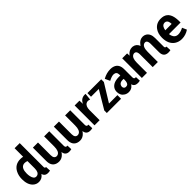

<svg xmlns="http://www.w3.org/2000/svg" viewBox="296 -2031 3371 3371"><g transform="rotate(-45 1981.5 -346.0)"><path d="M322.3 -708V-496.1Q292 -502.9 259.8 -502.9Q122.1 -502.9 62.5 -384.8Q28.3 -318.4 28.3 -230.5Q28.3 -96.7 97.7 -29.3Q143.6 14.6 208 14.6Q289.1 13.7 335.9 -55.7Q357.4 30.3 465.8 12.7Q475.6 10.7 484.4 8.8L479.5 -84Q450.2 -82 449.2 -111.3V-708ZM240.2 -85.9Q182.6 -85.9 165 -173.8Q158.2 -205.1 158.2 -242.2Q158.2 -366.2 225.6 -393.6Q242.2 -400.4 260.7 -400.4Q293 -400.4 322.3 -388.7V-210.9Q322.3 -109.4 264.6 -89.8Q252.9 -85.9 240.2 -85.9Z M960 14.6Q988.3 14.6 1014.6 7.8L1010.7 -85Q1004.9 -84 997.1 -84Q967.8 -84 963.9 -115.2Q962.9 -122.1 962.9 -129.9V-488.3H835.9V-239.3Q835.9 -117.2 775.4 -91.8Q761.7 -85.9 747.1 -85.9Q684.6 -87.9 683.6 -171.9V-488.3H556.6V-157.2Q556.6 -28.3 652.3 2.9Q679.7 11.7 710.9 11.7Q784.2 11.7 836.9 -50.8Q848.6 -64.5 857.4 -79.1Q867.2 13.7 960 14.6Z M1480.5 14.6Q1508.8 14.6 1535.2 7.8L1531.2 -85Q1525.4 -84 1517.6 -84Q1488.3 -84 1484.4 -115.2Q1483.4 -122.1 1483.4 -129.9V-488.3H1356.4V-239.3Q1356.4 -117.2 1295.9 -91.8Q1282.2 -85.9 1267.6 -85.9Q1205.1 -87.9 1204.1 -171.9V-488.3H1077.1V-157.2Q1077.1 -28.3 1172.9 2.9Q1200.2 11.7 1231.4 11.7Q1304.7 11.7 1357.4 -50.8Q1369.1 -64.5 1377.9 -79.1Q1387.7 13.7 1480.5 14.6Z M1725.6 0V-248Q1725.6 -347.7 1781.2 -376Q1798.8 -384.8 1817.4 -384.8Q1838.9 -384.8 1864.3 -374L1877.9 -502Q1869.1 -502.9 1854.5 -502.9Q1762.7 -502 1721.7 -410.2L1717.8 -493.2H1598.6V0Z M2048.8 -90.8 2252.9 -421.9V-488.3H1910.2V-398.4H2103.5L1904.3 -63.5V0H2257.8V-90.8Z M2661.1 14.6Q2689.5 14.6 2715.8 7.8L2711.9 -85Q2706.1 -84 2698.2 -84Q2668.9 -84 2665 -115.2Q2664.1 -122.1 2664.1 -129.9V-328.1Q2664.1 -455.1 2566.4 -490.2Q2534.2 -502 2495.1 -502Q2396.5 -502 2309.6 -453.1Q2306.6 -451.2 2303.7 -449.2L2345.7 -357.4Q2418.9 -396.5 2464.8 -396.5Q2536.1 -394.5 2537.1 -323.2V-297.9Q2522.5 -298.8 2501 -298.8Q2363.3 -298.8 2311.5 -219.7Q2289.1 -184.6 2289.1 -138.7Q2289.1 -47.9 2359.4 -6.8Q2395.5 14.6 2438.5 14.6Q2510.7 14.6 2551.8 -39.1Q2558.6 -46.9 2562.5 -54.7Q2582 13.7 2661.1 14.6ZM2467.8 -86.9Q2430.7 -86.9 2419.9 -121.1Q2417 -129.9 2417 -138.7Q2422.9 -213.9 2508.8 -215.8Q2528.3 -215.8 2537.1 -214.8V-191.4Q2537.1 -104.5 2494.1 -90.8Q2482.4 -86.9 2467.8 -86.9Z M3434.6 -331.1Q3434.6 -443.4 3363.3 -486.3Q3333 -503.9 3297.9 -503.9Q3221.7 -503.9 3169.9 -433.6Q3163.1 -423.8 3157.2 -414.1Q3127 -492.2 3050.8 -502.9Q3041 -503.9 3031.2 -503.9Q2960 -503.9 2908.2 -441.4Q2902.3 -434.6 2898.4 -428.7L2896.5 -488.3H2774.4V0H2901.4V-252Q2901.4 -371.1 2960.9 -397.5Q2974.6 -403.3 2988.3 -403.3Q3033.2 -403.3 3042 -343.8Q3043.9 -332 3043.9 -319.3V0H3170.9V-252Q3170.9 -376 3232.4 -399.4Q3243.2 -403.3 3254.9 -403.3Q3293.9 -403.3 3304.7 -351.6Q3307.6 -336.9 3307.6 -319.3V-107.4Q3307.6 8.8 3413.1 14.6Q3441.4 15.6 3474.6 8.8L3469.7 -84Q3435.5 -82 3434.6 -114.3Z M3933.6 -41 3896.5 -125Q3828.1 -87.9 3768.6 -87.9Q3691.4 -87.9 3664.1 -167Q3658.2 -186.5 3655.3 -208H3943.4V-244.1Q3943.4 -460.9 3806.6 -496.1Q3777.3 -502.9 3743.2 -502.9Q3632.8 -502.9 3572.3 -419.9Q3523.4 -353.5 3523.4 -250Q3523.4 -93.8 3623 -24.4Q3680.7 14.6 3757.8 14.6Q3854.5 13.7 3933.6 -41ZM3742.2 -405.3Q3800.8 -405.3 3812.5 -335Q3815.4 -319.3 3815.4 -301.8L3657.2 -300.8Q3670.9 -391.6 3727.5 -403.3Q3735.4 -405.3 3742.2 -405.3Z"/></g></svg>

Font: Yaldevi Colombo
Style: Bold
Weight: 700
Designer: Sol Matas, Denzil Rajitha, Kosala Senevirathne and Pathum Egodawatta
Foundry: Mooniak
Version: Version 1.020 ; ttfautohint (v1.6)